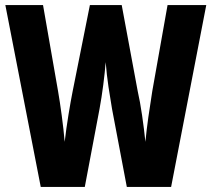

<svg xmlns="http://www.w3.org/2000/svg" viewBox="-20 -734 831 754"><path d="M790 -714 652 0H478L420 -306Q413 -346 406 -393Q399 -440 395 -490Q392 -451 385.5 -400.5Q379 -350 371 -307L313 0H140L1 -714H149L208 -376Q215 -336 222.5 -280Q230 -224 234 -177Q240 -229 249 -284Q258 -339 265 -374L333 -714H458L521 -375Q530 -336 538 -281Q546 -226 551 -177Q555 -220 562.5 -273.5Q570 -327 578 -376L638 -714Z"/></svg>

Font: Noto Sans ExtraCondensed ExtraBold
Style: Regular
Weight: 800
Width: 2
Designer: Monotype Design Team
Foundry: Monotype Imaging Inc.
Version: Version 2.013; ttfautohint (v1.8.4.7-5d5b)